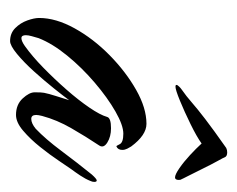

<svg xmlns="http://www.w3.org/2000/svg" viewBox="-66 -404 481 390"><g transform="rotate(90 175.0 -209.5)"><path d="M64 11Q48 11 37.5 0.5Q27 -10 22 -24Q17 -38 17 -48Q17 -82 38 -120Q59 -158 92.5 -191Q126 -224 163 -245Q200 -266 232 -266Q255 -266 278 -235Q280 -232 282.5 -227Q285 -222 285 -217Q285 -208 278 -205Q277 -204 273.5 -211.5Q270 -219 252 -219Q235 -219 207 -203Q179 -187 148.5 -161Q118 -135 93.5 -105Q69 -75 58 -47Q56 -40 54 -33Q52 -26 52 -21Q52 -12 58 -12Q64 -12 74 -19Q95 -34 118 -56.5Q141 -79 162.5 -103.5Q184 -128 199 -150Q214 -172 218 -186Q220 -194 241 -194Q258 -194 270 -186.5Q282 -179 276 -170Q258 -143 241 -113.5Q224 -84 216 -54Q215 -50 214.5 -47Q214 -44 214 -42Q214 -32 222 -32Q231 -32 242 -41Q263 -61 286.5 -92.5Q310 -124 335 -155Q344 -165 347 -165Q350 -165 350 -160Q350 -156 348 -152Q344 -142 337 -131.5Q330 -121 324 -113Q319 -106 307 -88Q295 -70 279 -50Q263 -30 246 -15.5Q229 -1 214 -1Q193 -1 180.5 -14.5Q168 -28 168 -39Q168 -53 169 -58Q171 -68 175.5 -82Q180 -96 184 -109Q176 -98 160 -78Q144 -58 125.5 -37.5Q107 -17 90 -3Q73 11 64 11ZM341 -324Q335 -324 322 -333Q309 -342 295.5 -354.5Q282 -367 272 -378Q258 -368 232.5 -355.5Q207 -343 185 -334Q163 -325 157 -325H156Q153 -325 153 -327Q153 -329 156.5 -332.5Q160 -336 163 -338Q176 -347 188.5 -358Q201 -369 222.5 -385.5Q244 -402 281 -428Q285 -430 290 -430Q298 -430 300 -425Q300 -424 307.5 -410.5Q315 -397 323.5 -379.5Q332 -362 338.5 -349.5Q345 -337 344 -338Q346 -336 346 -332Q346 -324 341 -324Z"/></g></svg>

Font: The Nautigal
Style: Bold
Weight: 700
Designer: Robert E. Leuschke
Foundry: Robert E. Leuschke
Version: Version 1.100; ttfautohint (v1.8.3)